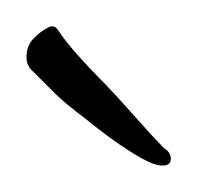

<svg xmlns="http://www.w3.org/2000/svg" viewBox="-22 -450 151 145"><path d="M100 -325Q93 -325 76.5 -335.5Q60 -346 43 -360Q27 -372 20 -379Q13 -386 3 -396Q-2 -400 -2 -407Q-2 -415 3 -420.5Q8 -426 14 -429Q19 -432 22 -427Q28 -418 37.5 -407.5Q47 -397 53 -391Q63 -381 78.5 -363.5Q94 -346 102 -338Q107 -335 107 -330Q107 -325 101 -325Z"/></svg>

Font: The Nautigal
Style: Regular
Weight: 400
Designer: Robert E. Leuschke
Foundry: Robert E. Leuschke
Version: Version 1.100; ttfautohint (v1.8.3)